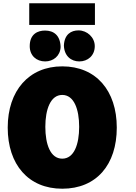

<svg xmlns="http://www.w3.org/2000/svg" viewBox="-20 -1122 830 1169"><path d="M359 27C568 27 691 -120 691 -345C691 -570 565 -718 359 -718C156 -718 27 -570 27 -345C27 -120 153 27 359 27ZM256 -350C256 -455 287 -544 359 -544C431 -544 462 -456 462 -350C462 -243 431 -156 359 -156C287 -156 256 -243 256 -350ZM158 -1102V-970H558V-1102ZM161 -841C161 -783 202 -748 255 -748C304 -748 347 -781 349 -836C347 -906 308 -936 254 -936C211 -936 161 -916 161 -841ZM369 -845C371 -781 413 -748 463 -748C514 -748 557 -783 557 -841C557 -895 510 -937 458 -937C413 -937 372 -913 369 -845Z"/></svg>

Font: Repo ExtraBlack
Style: Regular
Weight: 400
Designer: Stefan Peev
Foundry: Context Ltd
Version: Version 001.502